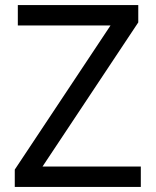

<svg xmlns="http://www.w3.org/2000/svg" viewBox="-20 -734 612 754"><path d="M533 0H38V-68L414 -634H50V-714H523V-646L147 -80H533Z"/></svg>

Font: Noto Sans Telugu
Style: Regular
Weight: 400
Designer: Jelle Bosma - Monotype Design Team
Foundry: Monotype Imaging Inc.
Version: Version 2.003